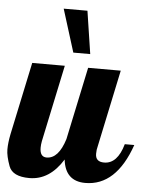

<svg xmlns="http://www.w3.org/2000/svg" viewBox="-62 -794 662 845"><g transform="rotate(5 269.5 -372.0)"><path d="M244.1 -561 185.1 -750H290L318.8 -561ZM420.9 -90.8Q480 -90.8 504.9 -179.2H546.9Q482.4 5.9 346.2 5.9Q257.8 5.9 247.1 -88.9Q188.5 5.9 99.1 5.9Q24.9 5.9 8.5 -38.1Q-7.8 -82 -7.8 -111.3Q-7.8 -140.6 0 -179.2L67.9 -500H211.9L140.1 -160.2Q137.2 -144.5 137.2 -131.8Q137.2 -90.8 167 -90.8Q219.7 -90.8 247.1 -179.2L314.9 -500H459L387.2 -160.2Q382.8 -145 382.8 -126Q382.8 -90.8 420.9 -90.8Z"/></g></svg>

Font: Lobster-Regular
Style: Regular
Weight: 400
Designer: Pablo Impallari
Foundry: Pablo Impallari
Version: Version 1.007; ttfautohint (v1.1) -l 8 -r 50 -G 50 -x 14 -D 